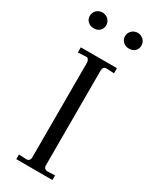

<svg xmlns="http://www.w3.org/2000/svg" viewBox="-204 -837 711 888"><g transform="rotate(30 151.5 -393.5)"><path d="M55.2 -24.9 95.2 -22.9Q115.2 -22.9 115.2 -44.9V-550.8Q115.2 -558.1 109.9 -566.9Q105 -573.2 96.2 -571.8L55.2 -569.8V-597.2H248V-569.8L208 -571.8H206.1Q197.3 -571.8 192.9 -565.9Q188 -559.6 188 -550.8V-44.9Q188 -24.4 208 -22.9L248 -24.9V0H55.2ZM30.8 -774.9Q44.4 -787.1 62 -787.1Q79.1 -787.1 92.8 -774.9Q106 -761.7 106 -744.1Q106 -726.6 94.2 -714.8Q82.5 -703.1 62 -703.1Q42.5 -703.1 30.8 -714.8Q18.1 -726.1 18.1 -744.1Q18.1 -762.2 30.8 -774.9ZM219.2 -774.9Q232.9 -787.1 250 -787.1Q267.1 -787.1 280.8 -774.9Q293.9 -761.7 293.9 -744.1Q293.9 -726.6 282.2 -714.8Q270.5 -703.1 250 -703.1Q231 -703.1 219.2 -714.8Q206.1 -726.6 206.1 -744.1Q206.1 -761.7 219.2 -774.9Z"/></g></svg>

Font: Unna Light
Style: Regular
Weight: 300
Designer: Jorge de Buen Unna
Foundry: Omnibus-Type
Version: Version 2.007;PS 002.007;hotconv 1.0.88;makeotf.lib2.5.64775